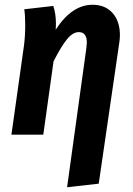

<svg xmlns="http://www.w3.org/2000/svg" viewBox="-20 -566 559 807"><path d="M343 -364Q345 -382 345 -387Q345 -431 311 -431Q286 -431 261.5 -401Q237 -371 205 -308L162 0H28L81 -376Q86 -416 86 -460Q86 -502 82 -527L204 -541Q215 -508 215 -469Q215 -451 214 -441Q282 -546 369 -546Q422 -546 453 -511.5Q484 -477 484 -418Q484 -402 481 -384L395 206L262 221Z"/></svg>

Font: Fira Sans Condensed SemiBold
Style: Italic
Weight: 600
Width: 3
Italic angle: -8°
Designer: bBox Type GmbH & Carrois Corporate GbR & Edenspiekermann AG
Foundry: bBox Type GmbH & Carrois Corporate GbR & Edenspiekermann AG
Version: Version 4.301